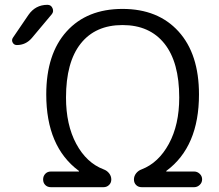

<svg xmlns="http://www.w3.org/2000/svg" viewBox="-20 -777 909 797"><path d="M671 -65H786Q799 -65 809 -55.5Q819 -46 819 -32.5Q819 -19 809 -9.5Q799 0 786 0H568Q554 0 545 -9Q536 -18 536 -32Q536 -46 545 -57.5Q554 -69 568 -74Q638 -101 681 -180Q724 -259 724 -372Q724 -519 662.5 -596Q601 -673 488.5 -673Q376 -673 315 -596Q254 -519 254 -372Q254 -259 296.5 -180Q339 -101 410 -74Q424 -69 433 -57.5Q442 -46 442 -32Q442 -18 432.5 -9Q423 0 410 0H191Q177 0 168 -9Q159 -18 159 -32Q159 -46 168 -55.5Q177 -65 191 -65H307Q308 -65 308 -66Q308 -68 307 -68Q172 -168 172 -385Q172 -553 256.5 -646.5Q341 -740 488.5 -740Q636 -740 721 -646.5Q806 -553 806 -385Q806 -168 671 -68Q670 -68 670 -66Q670 -65 671 -65ZM50 -590Q38 -590 32.5 -600.5Q27 -611 34 -621L98 -715Q127 -757 177 -757Q192 -757 198 -743Q204 -729 195 -718L112 -619Q87 -590 50 -590Z"/></svg>

Font: Rounded Mplus 1c
Style: Regular
Weight: 400
Version: Version 1.059.20150529